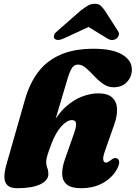

<svg xmlns="http://www.w3.org/2000/svg" viewBox="-20 -977 715 1012"><path d="M253 -224Q263.5 -251 276.2 -273Q289 -295 303 -310.8Q317 -326.5 331.2 -335.2Q345.5 -344 358.5 -344Q378.5 -344 380.8 -327.5Q383 -311 371.5 -277.5L322.5 -138.5Q306.5 -93 307.8 -58.2Q309 -23.5 332.8 -4.2Q356.5 15 407 15Q474.5 15 524.2 -13.5Q574 -42 598 -88.5Q609 -109.5 608.2 -123Q607.5 -136.5 598 -141.5Q590.5 -145.5 582.8 -143.8Q575 -142 563 -132Q554.5 -125.5 549 -122.8Q543.5 -120 538 -120Q528 -120 524.5 -133.2Q521 -146.5 533 -180.5L582 -320Q599 -368 596.8 -405.2Q594.5 -442.5 570.5 -463.8Q546.5 -485 498 -485Q457.5 -485 412.8 -468.2Q368 -451.5 325.2 -412.8Q282.5 -374 247 -307L259 -303L337 -565.5Q345 -592 352.8 -607.5Q360.5 -623 369.8 -629.8Q379 -636.5 391 -636.5Q412.5 -636.5 433.2 -618.5Q454 -600.5 476 -576.8Q498 -553 523.2 -535Q548.5 -517 578.5 -517Q623.5 -517 649.2 -544.8Q675 -572.5 675 -610.5Q675 -659.5 623.5 -689.8Q572 -720 474 -720Q369.5 -720 297.8 -688.2Q226 -656.5 181.2 -597.2Q136.5 -538 112.5 -455L14.5 -112Q3 -72 3.2 -43.5Q3.5 -15 19.8 0Q36 15 71.5 15Q149 15 192 -5.5Q235 -26 235 -60Q235 -78 229.2 -92Q223.5 -106 223.5 -122.5Q223.5 -133.5 227 -147.8Q230.5 -162 237.2 -181Q244 -200 253 -224ZM501.5 -860H405.5L543.5 -775.5Q570 -758 593 -773Q601.5 -779 605.8 -790.2Q610 -801.5 601.5 -814L532.5 -921.5Q521 -937.5 510.5 -947.2Q500 -957 479.5 -957Q459 -957 442.8 -947.2Q426.5 -937.5 405.5 -921.5L283 -814Q267 -801.5 264.8 -790.2Q262.5 -779 267.5 -773Q274.5 -766 287.5 -766.5Q300.5 -767 318.5 -775.5Z"/></svg>

Font: Fraunces
Style: Italic
Weight: 900
Italic angle: -16°
Version: Version 1.000;[0bf87f6ff]